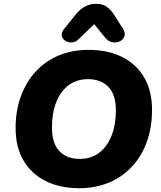

<svg xmlns="http://www.w3.org/2000/svg" viewBox="-20 -978 847 1009"><path d="M396 11Q295 11 220 -26.5Q145 -64 103.5 -134.5Q62 -205 62 -305Q62 -396 89.5 -471.5Q117 -547 167.5 -602Q218 -657 288.5 -686.5Q359 -716 445 -716Q547 -716 622 -678.5Q697 -641 738 -570.5Q779 -500 779 -401Q779 -309 752 -233.5Q725 -158 674 -103Q623 -48 552.5 -18.5Q482 11 396 11ZM398 -143Q459 -143 501 -175Q543 -207 566 -264.5Q589 -322 589 -397Q589 -481 549.5 -521.5Q510 -562 442 -562Q383 -562 340.5 -530Q298 -498 275.5 -441Q253 -384 253 -308Q253 -225 292 -184Q331 -143 398 -143ZM394 -773Q378 -756 358 -755Q338 -754 323 -764Q308 -774 304.5 -790Q301 -806 316 -825L379 -903Q402 -931 428 -944.5Q454 -958 486 -958Q519 -958 542 -941.5Q565 -925 583 -895L625 -829Q640 -806 634 -788Q628 -770 610 -761Q592 -752 570.5 -756Q549 -760 532 -781L475 -851Z"/></svg>

Font: Nunito ExtraLight Black
Style: Italic
Weight: 900
Italic angle: -9°
Version: Version 3.602